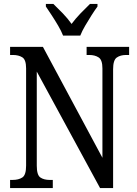

<svg xmlns="http://www.w3.org/2000/svg" viewBox="-20 -951 695 971"><path d="M31 0V-41H43Q74 -41 93 -53.5Q112 -66 112 -113V-605Q112 -649 93 -661Q74 -673 45 -673H31V-714H197L498 -153V-605Q498 -648 479 -660.5Q460 -673 431 -673H418V-714H633V-673H618Q589 -673 570.5 -660Q552 -647 552 -601V0H486L166 -589V-113Q166 -66 184 -53.5Q202 -41 232 -41H247V0ZM299 -771Q290 -794 274.5 -820.5Q259 -847 242 -873Q225 -899 212 -918V-931H250Q273 -909 298 -883Q323 -857 342 -830Q362 -857 387 -883Q412 -909 435 -931H473V-918Q459 -899 442.5 -873Q426 -847 410.5 -820.5Q395 -794 386 -771Z"/></svg>

Font: Noto Serif Sinhala Condensed
Style: Regular
Weight: 400
Width: 3
Designer: Jelle Bosma - Monotype Design Team
Foundry: Monotype Imaging Inc.
Version: Version 2.007; ttfautohint (v1.8.4.7-5d5b)